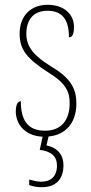

<svg xmlns="http://www.w3.org/2000/svg" viewBox="-20 -561 382 802"><path d="M155 221C210 221 245 191 245 130C245 75 209 54 174 46L183 9C254 3 299 -48 299 -128C299 -187 279 -233 194 -283C125 -326 90 -363 90 -420C90 -474 116 -516 178 -516C238 -516 268 -482 268 -405C283 -405 289 -420 289 -449C289 -500 249 -541 179 -541C107 -541 62 -493 62 -421C62 -353 92 -316 184 -257C257 -212 271 -176 271 -130C271 -57 234 -15 168 -15C95 -15 67 -60 67 -138C54 -138 46 -124 46 -94C46 -52 75 6 158 10L146 65C193 71 218 91 218 131C218 177 191 198 152 198C136 198 121 194 102 189V212C121 219 137 221 155 221Z"/></svg>

Font: Noto Serif Devanagari Condensed Thin
Style: Regular
Weight: 100
Width: 3
Designer: Universal Thirst, Indian Type Foundry and the Monotype Design Team
Foundry: Monotype Imaging Inc.
Version: Version 2.004